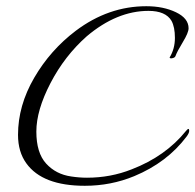

<svg xmlns="http://www.w3.org/2000/svg" viewBox="-20 -569 629 618"><path d="M526 -384Q543 -412 543 -447Q543 -482 532 -502Q513 -534 458 -534Q356 -534 259 -452Q188 -389 142.5 -301.5Q97 -214 97 -145.5Q97 -77 128.5 -42.5Q160 -8 209 -1Q235 3 260 3Q336 3 404 -24Q513 -66 579 -148Q589 -160 589 -148Q589 -141 581 -130Q518 -46 412 -2Q337 29 253 29Q117 29 65 -43Q38 -80 38 -135Q38 -229 90 -318.5Q142 -408 224 -470Q329 -549 451 -549Q506 -549 546.5 -529.5Q587 -510 587 -478Q587 -464 568.5 -433.5Q550 -403 545 -389Q543 -382 530 -381Q526 -382 526 -384Z"/></svg>

Font: Italianno
Style: Regular
Weight: 400
Designer: Robert E. Leuschke
Foundry: Robert E. Leuschke
Version: Version 1.003